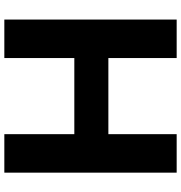

<svg xmlns="http://www.w3.org/2000/svg" viewBox="6 -772 855 908"><g transform="rotate(90 434.0 -317.5)"><path d="M796 -725V90H614V-241H254V90H72V-725H254V-402H614V-725Z"/></g></svg>

Font: Gmarket Sans TTF Bold
Style: Regular
Weight: 700
Designer: Creative Director : Sungho Lee; Art Director : Kiwoong Choi; Project Manager : Sori Yang, Jongwook Yoon; Font Designer :
Foundry: Sandoll Inc.
Version: Version 1.000;hotconv 1.0.109;makeotfexe 2.5.65596